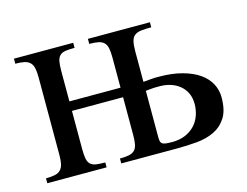

<svg xmlns="http://www.w3.org/2000/svg" viewBox="-70 -557 856 666"><g transform="rotate(-15 358.0 -223.5)"><path d="M686 -131.8Q686 -85.4 669.2 -59.1Q652.3 -32.7 624.8 -19.5Q597.2 -6.3 562.3 -3.2Q527.3 0 490.7 0H290.5V-17.6Q310.5 -17.6 323.2 -20.3Q335.9 -22.9 343.3 -30.3Q350.6 -37.6 353.3 -50.5Q356 -63.5 356 -83.5V-220.2H172.4V-83.5Q172.4 -61 175 -48.1Q177.7 -35.2 185.1 -28.3Q192.4 -21.5 205.1 -19.5Q217.8 -17.6 237.8 -17.6V0H24.9V-17.6Q44.9 -17.6 57.6 -20.5Q70.3 -23.4 77.6 -31Q85 -38.6 87.9 -51.3Q90.8 -64 90.8 -83.5V-362.8Q90.8 -382.8 87.9 -395.8Q85 -408.7 77.6 -416Q70.3 -423.3 57.6 -426.3Q44.9 -429.2 24.9 -429.2V-447.3H237.8V-429.2Q217.8 -429.2 205.1 -427.2Q192.4 -425.3 185.1 -418.5Q177.7 -411.6 175 -398.4Q172.4 -385.3 172.4 -362.8V-254.4H356V-362.8Q356 -383.3 353.3 -396.2Q350.6 -409.2 343.3 -416.5Q335.9 -423.8 323.2 -426.5Q310.5 -429.2 290.5 -429.2V-447.3H513.2V-429.2Q491.2 -429.2 476.8 -427.5Q462.4 -425.8 453.6 -419.2Q444.8 -412.6 441.4 -399.2Q438 -385.7 438 -362.8V-253.4Q453.1 -254.9 460.7 -255.4Q468.3 -255.9 472.9 -256.3Q477.5 -256.8 481.4 -256.8H493.2Q541.5 -256.8 577.9 -246.8Q614.3 -236.8 638.2 -220Q662.1 -203.1 674.1 -180.2Q686 -157.2 686 -131.8ZM589.8 -133.8Q589.8 -155.8 581.8 -172.6Q573.7 -189.5 559.8 -200.9Q545.9 -212.4 527.6 -218.3Q509.3 -224.1 488.8 -224.1H478Q473.1 -224.1 467.8 -223.9Q462.4 -223.6 455.3 -222.9Q448.2 -222.2 438 -221.2V-58.6Q438 -48.3 439 -42Q439.9 -35.6 444.1 -32Q448.2 -28.3 456.8 -27.1Q465.3 -25.9 480.5 -25.9Q508.8 -25.9 529.3 -35.2Q549.8 -44.4 563.2 -59.3Q576.7 -74.2 583.3 -93.8Q589.8 -113.3 589.8 -133.8Z"/></g></svg>

Font: Doulos SIL Compact
Style: Regular
Weight: 400
Designer: Walt Agee, Victor Gaultney, Peter Martin, Debbi Hosken
Foundry: SIL International
Version: Version 4.110; 2011; Maintenance release ; LnSpcTght